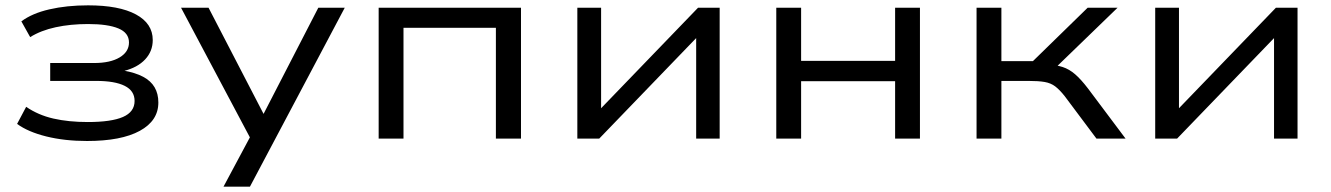

<svg xmlns="http://www.w3.org/2000/svg" viewBox="-20 -519 4985 719"><path d="M306 9Q222 9 153.5 -8Q85 -25 44 -55L78 -119Q123 -88 180 -75Q237 -62 309 -62Q397 -62 440.5 -81Q484 -100 484 -141Q484 -179 447 -197.5Q410 -216 340 -216H168V-283H332Q393 -283 428 -304Q463 -325 463 -360Q463 -396 423.5 -412.5Q384 -429 310 -429Q244 -429 188.5 -417Q133 -405 93 -380L60 -439Q100 -469 165 -484Q230 -499 310 -499Q426 -499 489 -465Q552 -431 552 -369Q552 -327 523.5 -296.5Q495 -266 443 -253L441 -255Q487 -247 516 -231.5Q545 -216 559 -192Q573 -168 573 -135Q573 -67 503.5 -29Q434 9 306 9Z M817 180 932 -35V26L658 -490H761L975 -77H959L1172 -490H1271L916 180Z M1398 0V-490H1931V0H1837V-415H1491V0Z M2142 0V-490H2231V-95H2213L2594 -490H2675V0H2587V-395H2605L2224 0Z M2887 0V-490H2980V-291H3332V-490H3425V0H3332V-215H2980V0Z M3637 0V-490H3730V-290H3848L4053 -490H4165L3918 -251L3900 -278Q3935 -276 3959.5 -268Q3984 -260 4006 -241Q4028 -222 4054 -188L4195 0H4086L3967 -159Q3948 -183 3931.5 -195.5Q3915 -208 3892 -212Q3869 -216 3831 -216H3730V0Z M4306 0V-490H4395V-95H4377L4758 -490H4839V0H4751V-395H4769L4388 0Z"/></svg>

Font: Nunito Sans 10pt Expanded
Style: Regular
Weight: 400
Width: 7
Designer: Vernon Adams
Foundry: Vernon Adams
Version: Version 3.101;gftools[0.9.27]